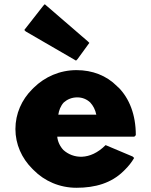

<svg xmlns="http://www.w3.org/2000/svg" viewBox="-20 -867 716 909"><path d="M256 -324C259 -344 267 -366 282 -382C298 -396 319 -406 346 -406C370 -406 391 -397 407 -382C421 -367 431 -348 436 -324ZM480 -180C405 -105 325 -116 280 -157C264 -174 253 -197 251 -220H616L623 -227C623 -325 592 -401 541 -453H540L533 -460C484 -509 418 -535 342 -535C263 -535 192 -503 140 -452L139 -451L132 -444C83 -395 53 -329 53 -256C53 -184 83 -118 132 -69L139 -62C190 -10 262 22 342 22C431 22 507 0 565 -57L566 -58L573 -65C588 -80 603 -98 615 -119L608 -126ZM192 -847 185 -840 95 -725 102 -718 340 -580 347 -587 403 -664 396 -671Z"/></svg>

Font: Hussar Woodtype
Style: Blk
Weight: 900
Foundry: Cannot Into Space Fonts
Version: Version 1.07